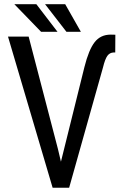

<svg xmlns="http://www.w3.org/2000/svg" viewBox="-20 -883 593 903"><path d="M252.4 -182.6 266.6 -122.6 377 -567.4Q397.5 -649.4 425.3 -684.8Q453.1 -720.2 500.5 -720.2L522.5 -719.7L522 -636.2H514.6Q496.1 -635.7 485.1 -620.6Q474.1 -605.5 464.4 -565.9L305.2 0H227.5L17.6 -710.9H114.7ZM250.5 -733.4H173.3L47.4 -863.3H150.9ZM360.4 -733.4H292.5L191.9 -863.3H286.6Z"/></svg>

Font: Roboto Condensed
Style: Regular
Weight: 400
Designer: Google
Version: Version 2.001047; 2015